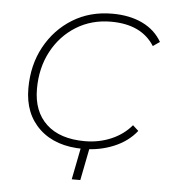

<svg xmlns="http://www.w3.org/2000/svg" viewBox="-49 -568 661 736"><g transform="rotate(5 282.0 -200.0)"><path d="M288 3Q181 3 119.5 -54.5Q58 -112 58 -210Q58 -300 96.5 -370.5Q135 -441 201.5 -482Q268 -523 354 -523Q421 -523 470 -499.5Q519 -476 545 -431L519 -413Q469 -492 352 -492Q277 -492 218 -455.5Q159 -419 125 -355.5Q91 -292 91 -211Q91 -124 143 -75.5Q195 -27 291 -27Q345 -27 392 -47Q439 -67 470 -104L492 -84Q459 -42 404.5 -19.5Q350 3 288 3ZM313 -9 287 123H254L280 -9Z"/></g></svg>

Font: Montserrat ExtraLight
Style: Italic
Weight: 200
Italic angle: -11.3°
Designer: Julieta Ulanovsky
Foundry: Julieta Ulanovsky
Version: Version 9.000; ttfautohint (v1.8.4.7-5d5b)